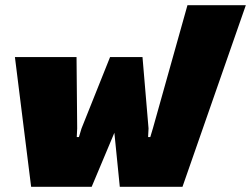

<svg xmlns="http://www.w3.org/2000/svg" viewBox="-20 -720 968 740"><path d="M37.5 -500H275L277.5 -225L275.8 -191.7H284.2L294.2 -225L404.2 -500H466.7H529.2L552.5 -225L550.8 -191.7H559.2L569.2 -225L702.5 -700H927.5L683.3 0H441.7L420.8 -208.3L333.3 0H100Z"/></svg>

Font: BoonTook
Style: Italic
Weight: 400
Italic angle: -9°
Designer: Sungsit Sawaiwan
Foundry: FontUni
Version: Version 3.0